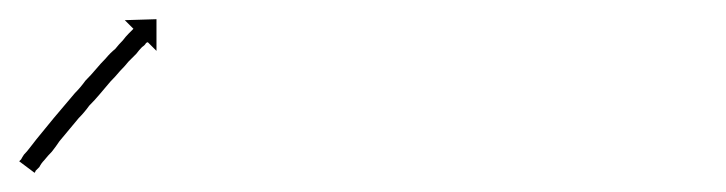

<svg xmlns="http://www.w3.org/2000/svg" viewBox="-46 -189 756 200"><path d="M-24 -23Q-23 -25 -21 -28Q-18 -31 -15 -35Q-12 -39 -8 -44Q-4 -49 1 -55Q5 -60 10 -66Q16 -73 21 -79Q26 -85 32 -92Q38 -98 43 -105Q49 -111 54 -117Q59 -123 64 -128Q69 -134 74 -138Q78 -143 82 -147Q85 -151 88 -154Q90 -156 92 -158Q93 -159 93 -159L84 -168L117 -169V-136L108 -145Q107 -145 106 -144Q105 -142 102 -140Q99 -137 96 -133Q92 -129 88 -125Q84 -120 79 -115Q74 -109 69 -104Q64 -98 58 -91Q53 -85 47 -79Q42 -72 36 -66Q31 -60 26 -54Q21 -48 16 -42Q12 -36 8 -31Q4 -27 0 -22Q-3 -19 -5 -15Q-7 -13 -9 -11Q-9 -10 -10 -9L-26 -21Q-25 -22 -24 -23Z"/></svg>

Font: FRB American Cursive Just Arrows Black
Style: Bold Italic
Weight: 900
Italic angle: -25°
Version: Version 2.0;Modular Font Editor K font №1